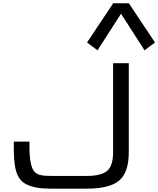

<svg xmlns="http://www.w3.org/2000/svg" viewBox="-20 -1128 947 1148"><path d="M281.2 0Q187.5 0 135.7 -26.9Q82.5 -54.2 70.3 -131.8Q62.5 -173.8 62.5 -250V-281.2H156.2V-250Q156.2 -139.2 183.6 -104.5Q199.2 -85.9 223.1 -81.1Q243.2 -76.2 281.2 -76.2H500Q584.5 -76.2 620.6 -106.4Q656.2 -136.2 656.2 -218.8V-750H750V-218.8Q750 -99.6 695.3 -50.8Q638.7 0 500 0ZM500.5 -874 656.7 -1108.4H750.5L906.7 -874L844.2 -827.1L703.6 -1045.9L563 -827.1Z"/></svg>

Font: Michroma+
Style: Regular
Weight: 400
Designer: beogot
Foundry: beogot
Version: Version